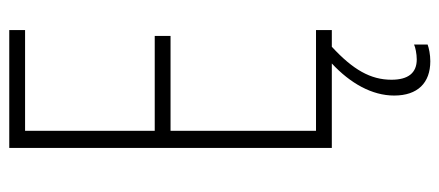

<svg xmlns="http://www.w3.org/2000/svg" viewBox="-294 -460 972 425"><g transform="rotate(-90 192.5 -248.0)"><path d="M228 132C228 86 250 47 301 0H338V-35H115V-357H325V-392H115V-679H338V-714H77V0H264C220 41 193 89 193 138C193 190 221 218 269 218C284 218 298 215 306 212V182C300 185 285 188 273 188C243 188 228 169 228 132Z"/></g></svg>

Font: Noto Sans Thai Looped ExtraCondensed ExtraLight
Style: Regular
Weight: 200
Width: 2
Designer: Sasikarn Vongin, Ben Mitchell
Foundry: The Fontpad Ltd
Version: Version 1.001